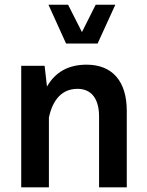

<svg xmlns="http://www.w3.org/2000/svg" viewBox="-20 -806 634 826"><path d="M190.4 -300.3C207.5 -380.4 249 -423.8 313.5 -423.8C373.5 -423.8 406.2 -380.9 406.2 -304.7V0H525.4V-329.1C525.4 -455.6 463.9 -527.8 352.5 -527.8C274.9 -527.8 218.3 -496.6 182.1 -433.6L171.9 -522.9H71.3V0H190.4ZM264.2 -618.7H399.9L476.1 -785.6H391.6L332.5 -668L272.9 -785.6H188.5Z"/></svg>

Font: Estedad SemiBold
Style: Regular
Weight: 600
Designer: Amin Abedi
Version: Version 7.3